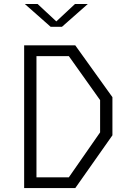

<svg xmlns="http://www.w3.org/2000/svg" viewBox="-20 -962 660 982"><path d="M130 -55H332L492 -285V-450L332 -675H130V-730H365L555 -465V-270L365 0H130ZM103.5 -730H166.5V0H103.5ZM239 -825H297L429 -941.5H363.5L268 -852.5L172.5 -941.5H107Z"/></svg>

Font: Monaspace Krypton Var
Style: Regular
Weight: 400
Designer: Riley Cran and the Lettermatic Team
Version: Version 1.101 (Monaspace Krypton Var)